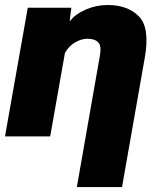

<svg xmlns="http://www.w3.org/2000/svg" viewBox="-25 -547 660 770"><path d="M283.2 203.1H464.4L555.7 -315.9Q576.7 -436 532 -481.4Q487.3 -526.9 406.7 -526.9Q360.4 -526.9 318.1 -508.3Q275.9 -489.7 256.8 -463.4H254.4L261.2 -516.1H86.4L-4.9 0H176.3L235.4 -334.5Q251.5 -363.3 276.9 -377.4Q302.2 -391.6 325.2 -391.6Q355.5 -391.6 369.1 -377Q382.8 -362.3 375.5 -323.2Z"/></svg>

Font: Roboto Flex
Style: wght 900 wdth 100 opsz 14.0 GRAD 0.00 slnt -10.00 XTRA 468 XOPQ 96 YOPQ 79 YTLC 514 YTUC 712 YTAS 750 YTDE -203.00 YTFI 738
Weight: 900
Italic angle: -10°
Designer: Berlow after Robertson
Foundry: Google
Version: Version 3.100